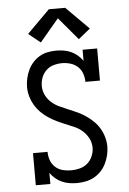

<svg xmlns="http://www.w3.org/2000/svg" viewBox="-63 -1024 727 1078"><g transform="rotate(-5 300.0 -485.0)"><path d="M326 8Q305 8 283.5 4.5Q262 1 242 -8Q222 -17 205.5 -31Q189 -45 177 -63V0H95V-181H177Q177 -157 185 -134Q193 -111 211 -94.5Q229 -78 252.5 -72Q276 -66 300 -66Q325 -66 349.5 -72.5Q374 -79 392.5 -95Q411 -111 421 -135Q431 -159 431 -183Q431 -210 418.5 -234.5Q406 -259 386 -277Q366 -295 341.5 -306Q317 -317 292 -327Q267 -337 243 -348.5Q219 -360 196.5 -375Q174 -390 155 -409Q136 -428 122.5 -451Q109 -474 101.5 -500Q94 -526 94 -553Q94 -578 99.5 -602Q105 -626 115.5 -648.5Q126 -671 142.5 -689.5Q159 -708 180 -720.5Q201 -733 225.5 -738Q250 -743 275 -743Q296 -743 317.5 -739.5Q339 -736 358.5 -727Q378 -718 394.5 -704Q411 -690 423 -672V-735H505V-554H423Q423 -578 415 -601Q407 -624 389.5 -640Q372 -656 348.5 -663Q325 -670 301 -670Q277 -670 253 -663Q229 -656 211.5 -639Q194 -622 185.5 -599Q177 -576 177 -552Q177 -525 189 -500.5Q201 -476 221 -458.5Q241 -441 265.5 -429.5Q290 -418 315 -408Q340 -398 364.5 -386.5Q389 -375 411 -360Q433 -345 452.5 -326Q472 -307 485.5 -284Q499 -261 506.5 -235Q514 -209 514 -182Q514 -157 508 -132.5Q502 -108 491 -85.5Q480 -63 462.5 -44.5Q445 -26 423 -14Q401 -2 376 3Q351 8 326 8Q326 8 326 8Q326 8 326 8ZM193 -796 126 -850 254 -978H346L474 -850L407 -796L300 -923Z"/></g></svg>

Font: Iosevka Slab Extended
Style: Regular
Weight: 400
Width: 7
Monospace: yes
Designer: Belleve Invis
Foundry: Belleve Invis
Version: Version 11.1.1; ttfautohint (v1.8.3)